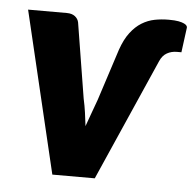

<svg xmlns="http://www.w3.org/2000/svg" viewBox="-44 -569 620 613"><g transform="rotate(5 266.5 -262.5)"><path d="M322.5 -415.5Q334.5 -450 350.8 -471.2Q367 -492.5 386.5 -504.5Q406 -516.5 427.8 -520.8Q449.5 -525 473 -525Q492.5 -525 504.2 -522.8Q516 -520.5 522.5 -517.2Q529 -514 531 -510.5Q533 -507 532.5 -504.5L522 -425H507.5Q490 -425 475.8 -417Q461.5 -409 453.5 -390.5L281.5 0H145.5L22.5 -518H147Q163 -518 172.8 -510.5Q182.5 -503 185 -491.5L224 -250.5Q229 -228 232 -206.5Q235 -185 237.5 -163.5Q245 -184.5 252.8 -206Q260.5 -227.5 269 -250.5Z"/></g></svg>

Font: Lato ExtraBold
Style: Italic
Weight: 800
Italic angle: -7°
Designer: Lukasz Dziedzic with Adam Twardoch and Botio Nikoltchev
Foundry: tyPoland Lukasz Dziedzic
Version: Version 2.015; 2015-08-06; http://www.latofonts.com/